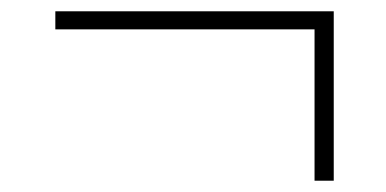

<svg xmlns="http://www.w3.org/2000/svg" viewBox="-20 -416 684 340"><path d="M537 -96V-364H78V-396H571V-96Z"/></svg>

Font: Encode Sans Semi Condensed Thin
Style: Regular
Weight: 100
Width: 4
Designer: Multiple Designers
Foundry: Impallari Type
Version: Version 3.000; ttfautohint (v1.8.3) -l 8 -r 50 -G 200 -x 14 